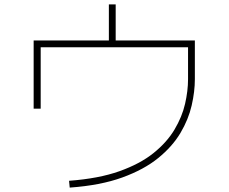

<svg xmlns="http://www.w3.org/2000/svg" viewBox="-20 -821 1040 873"><path d="M297 32 294 1Q429 -9 523 -42.5Q617 -76 678 -125Q739 -174 773.5 -232Q808 -290 821.5 -349Q835 -408 835 -461V-606H165V-327H133V-637H475V-801H506V-637H866V-461Q866 -405 851.5 -341.5Q837 -278 800.5 -216.5Q764 -155 699.5 -102.5Q635 -50 536 -14Q437 22 297 32Z"/></svg>

Font: Murecho ExtraLight
Style: Regular
Weight: 200
Designer: Neil Summerour
Foundry: Positype
Version: Version 1.010; ttfautohint (v1.8.3)